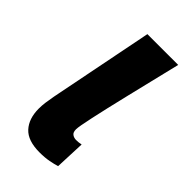

<svg xmlns="http://www.w3.org/2000/svg" viewBox="-168 -547 610 610"><g transform="rotate(45 137.5 -242.0)"><path d="M137.1 12Q84.2 12 60.5 -13.9Q36.8 -39.8 36.8 -85Q36.8 -98.2 38.7 -112.6Q40.6 -127 44.1 -145.6L113.6 -496.1H252Q227 -393.6 207.8 -313.3Q188.5 -233 177.8 -183.4Q167 -133.8 167 -121.9Q167 -108.3 174.3 -103.2Q181.6 -98 191.1 -98Q195.7 -98 201.7 -98.5Q207.6 -99 213.8 -100.4L209.6 1.1Q197.6 4.9 179.2 8.4Q160.7 12 137.1 12Z"/></g></svg>

Font: Source Sans Variable
Style: Italic
Weight: 200
Italic angle: -11°
Designer: Paul D. Hunt
Foundry: Adobe Systems Incorporated
Version: Version 3.006;hotconv 1.0.111;makeotfexe 2.5.65597